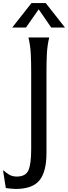

<svg xmlns="http://www.w3.org/2000/svg" viewBox="-110 -1020 445 1256"><path d="M212 -775Q199 -721 196.5 -665Q194 -609 194 -553V-20Q194 104 148 160Q102 216 -7 216Q-19 216 -39.5 214Q-60 212 -72 210L-90 96L-87 95Q-72 109 -51 122Q-30 135 0 135Q58 135 76 93.5Q94 52 94 -42V-553Q94 -609 91.5 -665Q89 -721 76 -775ZM60 -840H-30L96 -1000H189L315 -840H225L143 -959Z"/></svg>

Font: Faculty Glyphic
Style: Regular
Weight: 400
Designer: Koto Studio, Dylan Young
Foundry: Koto Studio
Version: Version 1.004; ttfautohint (v1.8.4.7-5d5b)